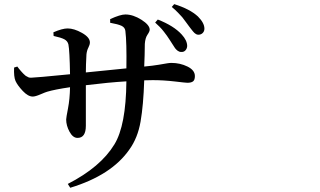

<svg xmlns="http://www.w3.org/2000/svg" viewBox="-20 -847 1540 925"><path d="M727.5 -738.3 740.2 -752.9Q817.4 -722.7 855.5 -680.7Q881.8 -652.3 881.8 -625Q880.9 -612.3 873 -604Q865.2 -595.7 852.5 -596.7Q843.8 -596.7 835.9 -602.5Q828.1 -608.4 823.2 -615.2Q818.4 -622.1 808.6 -637.7Q807.6 -639.6 798.3 -653.8Q789.1 -668 784.2 -674.8Q779.3 -681.6 769.5 -694.3Q759.8 -707 749.5 -717.3Q739.3 -727.5 727.5 -738.3ZM510.7 -737.3V-754.9Q559.6 -777.3 584 -777.3Q621.1 -777.3 661.1 -752Q701.2 -726.6 701.2 -704.1Q701.2 -695.3 690.4 -679.7Q679.7 -664.1 677.7 -635.7Q677.7 -618.2 676.8 -581.1Q675.8 -543.9 674.8 -526.4Q716.8 -530.3 745.6 -535.2Q774.4 -540 785.6 -542Q796.9 -543.9 805.7 -543.9Q847.7 -543.9 883.3 -526.4Q918.9 -508.8 918.9 -480.5Q918.9 -461.9 910.2 -455.1Q901.4 -448.2 882.8 -448.2Q875 -448.2 821.3 -454.6Q767.6 -460.9 715.8 -460.9Q688.5 -460.9 674.8 -460Q670.9 -339.8 657.2 -261.2Q643.6 -182.6 603.5 -127Q517.6 -2.9 318.4 57.6L306.6 39.1Q464.8 -42 531.2 -151.4Q586.9 -242.2 588.9 -455.1Q504.9 -450.2 393.6 -436.5V-241.2Q393.6 -182.6 353.5 -182.6Q331.1 -182.6 314.9 -212.4Q298.8 -242.2 298.8 -271.5Q298.8 -279.3 307.6 -324.7Q316.4 -370.1 317.4 -426.8Q244.1 -416 208 -405.3Q200.2 -403.3 175.3 -392.6Q150.4 -381.8 137.7 -381.8Q115.2 -381.8 89.8 -408.7Q64.5 -435.5 54.7 -457Q45.9 -477.5 47.9 -521.5L63.5 -526.4Q65.4 -523.4 70.8 -516.6Q76.2 -509.8 78.6 -507.3Q81.1 -504.9 85.4 -499.5Q89.8 -494.1 92.8 -491.7Q95.7 -489.3 99.6 -485.4Q103.5 -481.4 106.9 -480Q110.4 -478.5 114.3 -476.1Q118.2 -473.6 122.1 -473.1Q126 -472.7 130.9 -472.7Q148.4 -472.7 317.4 -489.3Q315.4 -603.5 309.6 -632.8Q305.7 -649.4 290 -657.7Q274.4 -666 238.3 -673.8L237.3 -691.4Q280.3 -710 305.7 -710Q336.9 -710 375 -688.5Q413.1 -667 413.1 -642.6Q413.1 -631.8 405.8 -617.7Q398.4 -603.5 396.5 -585Q393.6 -532.2 393.6 -498L588.9 -517.6Q590.8 -643.6 584 -698.2Q582 -714.8 565.4 -722.7Q548.8 -730.5 510.7 -737.3ZM807.6 -813.5 819.3 -827.1Q894.5 -803.7 933.6 -767.6Q964.8 -736.3 964.8 -709Q964.8 -696.3 956.5 -688Q948.2 -679.7 935.5 -679.7Q931.6 -679.7 928.7 -680.7Q925.8 -681.6 922.4 -684.1Q918.9 -686.5 916.5 -688.5Q914.1 -690.4 910.2 -695.3Q906.2 -700.2 904.3 -702.6Q902.3 -705.1 897 -711.9Q891.6 -718.8 889.6 -721.7Q887.7 -723.6 876 -740.2Q864.3 -756.8 857.9 -764.2Q851.6 -771.5 837.4 -786.1Q823.2 -800.8 807.6 -813.5Z"/></svg>

Font: Bpmf Zihi Serif SemiBold
Style: SemiBold
Weight: 600
Foundry: But Ko
Version: Version 1.320